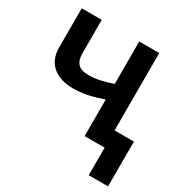

<svg xmlns="http://www.w3.org/2000/svg" viewBox="-204 -881 1212 1255"><g transform="rotate(30 402.0 -253.0)"><path d="M638 -714V-130H784V208H638V0H487V-276Q424 -254 371.5 -243Q319 -232 266 -232Q166 -232 109.5 -280.5Q53 -329 53 -419V-714H204V-462Q204 -410 228 -384Q252 -358 309 -358Q351 -358 393 -367Q435 -376 487 -394V-714Z"/></g></svg>

Font: Noto IKEA Arabic
Style: Bold
Weight: 700
Designer: Monotype Design Team
Foundry: Monotype Imaging Inc.
Version: Version 1.200